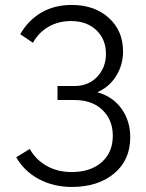

<svg xmlns="http://www.w3.org/2000/svg" viewBox="-20 -739 585 768"><path d="M267.1 8.8Q194.3 8.8 135.7 -22.5Q77.1 -53.7 44.9 -109.9L99.1 -143.1Q124 -99.1 167.5 -75Q210.9 -50.8 266.1 -50.8Q342.3 -50.8 386.7 -90.1Q431.2 -129.4 431.2 -195.8Q431.2 -259.3 389.9 -299.1Q348.6 -338.9 277.8 -338.9H210V-395H278.8Q333.5 -395 368.7 -431.9Q403.8 -468.8 403.8 -523.9Q403.8 -581.5 365.5 -618.2Q327.1 -654.8 264.2 -654.8Q213.4 -654.8 173.8 -631.8Q134.3 -608.9 111.8 -567.9L61 -602.1Q92.8 -657.7 145 -688.5Q197.3 -719.2 267.1 -719.2Q357.9 -719.2 415 -667.7Q472.2 -616.2 472.2 -533.2Q472.2 -479.5 444.6 -435.1Q417 -390.6 369.1 -370.1Q430.7 -353 465.8 -304.4Q501 -255.9 501 -189.9Q501 -98.6 436.3 -44.9Q371.6 8.8 267.1 8.8Z"/></svg>

Font: Rawline
Style: Regular
Weight: 400
Designer: Matt McInerney, Pablo Impallari, Rodrigo Fuenzalida
Foundry: Matt McInerney, Pablo Impallari, Rodrigo Fuenzalida
Version: Version 4.020;PS 004.020;hotconv 1.0.88;makeotf.lib2.5.64775